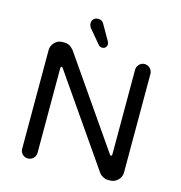

<svg xmlns="http://www.w3.org/2000/svg" viewBox="-124 -979 1032 1096"><g transform="rotate(15 392.0 -431.0)"><path d="M93.8 -39.1V-622.1Q93.8 -648.4 112.8 -668Q131.8 -687.5 158.2 -687.5H170.9Q202.1 -687.5 225.6 -658.2L585.9 -137.7Q590.8 -131.8 593.8 -131.8Q595.7 -131.8 597.7 -134.8Q599.6 -137.7 599.6 -141.6V-641.6Q599.6 -660.2 612.8 -673.8Q626 -687.5 644.5 -687.5Q663.1 -687.5 676.8 -673.8Q690.4 -660.2 690.4 -641.6V-58.6Q690.4 -32.2 670.9 -13.2Q651.4 5.9 625 5.9H613.3Q597.7 5.9 583.5 -1.5Q569.3 -8.8 560.5 -20.5L198.2 -543.9Q194.3 -549.8 190.4 -549.8Q188.5 -549.8 186.5 -546.9Q184.6 -543.9 184.6 -540V-39.1Q184.6 -20.5 170.9 -7.3Q157.2 5.9 138.7 5.9Q120.1 5.9 106.9 -7.3Q93.8 -20.5 93.8 -39.1ZM322.3 -868.2Q345.7 -868.2 355.5 -848.6L405.3 -761.7Q412.1 -750 412.1 -742.2Q412.1 -730.5 404.8 -722.7Q397.5 -714.8 384.8 -714.8Q371.1 -714.8 362.3 -725.6L294.9 -805.7Q285.2 -820.3 285.2 -831.1Q285.2 -848.6 295.4 -858.4Q305.7 -868.2 322.3 -868.2Z"/></g></svg>

Font: jf-openhuninn-2.0
Style: Regular
Weight: 400
Designer: [Kosugi Maru]
Designed by MOTOYA      

[Varela Round]
Joe Prince (Latin component); Avraham Cornfeld (Hebrew component)
Foundry: justfont CO.,LTD.
Version: 2.0